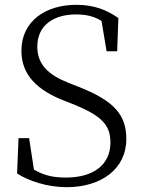

<svg xmlns="http://www.w3.org/2000/svg" viewBox="-20 -763 595 798"><path d="M264 -419C183 -451 135 -494 135 -569C135 -658 203 -703 296 -703C337 -703 369 -696 402 -676L423 -550H467L472 -688C425 -721 372 -743 297 -743C172 -743 69 -677 69 -552C69 -451 135 -388 248 -344L289 -328C400 -282 439 -245 439 -171C439 -74 363 -25 254 -25C200 -25 163 -34 121 -58L101 -189H57L51 -42C97 -12 175 15 257 15C401 15 505 -61 505 -185C505 -284 457 -343 307 -402Z"/></svg>

Font: Noto Serif CJK JP Light
Style: Regular
Weight: 300
Designer: Ryoko NISHIZUKA 西塚涼子 (kana & ideographs); Frank Grießhammer (Latin, Greek & Cyrillic); Wenlong ZHANG 张文龙 (bopomofo); San
Foundry: Adobe Systems Incorporated
Version: Version 1.001;PS 1.001;hotconv 16.6.54;makeotf.lib2.5.65590